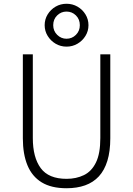

<svg xmlns="http://www.w3.org/2000/svg" viewBox="-20 -989 708 1021"><path d="M334 12Q253 12 201.8 -19.2Q150.5 -50.5 126 -110Q101.5 -169.5 101.5 -253.5V-700H154.5V-255Q154.5 -152 196.5 -95Q238.5 -38 334 -38Q385.5 -38 426.2 -57.8Q467 -77.5 490.2 -124.8Q513.5 -172 513.5 -255V-700H566.5V-253.5Q566.5 -184.5 551 -134Q535.5 -83.5 505.8 -51.2Q476 -19 432.8 -3.5Q389.5 12 334 12ZM334 -741Q302 -741 275.8 -756.5Q249.5 -772 233.5 -798Q217.5 -824 217.5 -855Q217.5 -886.5 233.5 -912.5Q249.5 -938.5 275.8 -953.8Q302 -969 334 -969Q365.5 -969 392 -953.8Q418.5 -938.5 434.5 -912.5Q450.5 -886.5 450.5 -855Q450.5 -824 434.5 -798Q418.5 -772 392 -756.5Q365.5 -741 334 -741ZM333.5 -783Q363 -783 383.8 -803.8Q404.5 -824.5 404.5 -855Q404.5 -886.5 383.8 -907Q363 -927.5 333.5 -927.5Q305 -927.5 284 -907Q263 -886.5 263 -855Q263 -824.5 284 -803.8Q305 -783 333.5 -783Z"/></svg>

Font: Overpass ExtraLight
Style: Regular
Weight: 250
Designer: Delve Withrington, Dave Bailey, Thomas Jockin
Foundry: Delve Fonts LLC
Version: Version 4.000